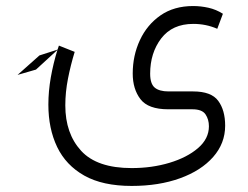

<svg xmlns="http://www.w3.org/2000/svg" viewBox="-20 -364 814 630"><path d="M98.1 -135.7 37.6 -118.2 109.4 -182.1 168.9 -201.2Q170.9 -208 173.3 -214.4L225.1 -193.8Q211.9 -150.9 203.1 -106.2Q194.3 -61.5 194.3 -18.1Q194.3 74.2 246.3 130.9Q298.3 187.5 412.1 187.5Q478.5 187.5 536.1 170.2Q593.8 152.8 629.6 122.1Q665.5 91.3 665.5 50.3Q665.5 27.8 654.3 11.2Q643.1 -5.4 611.3 -5.4H532.2Q466.3 -5.4 440.9 -38.6Q415.5 -71.8 415.5 -122.6Q415.5 -181.6 439 -232.2Q462.4 -282.7 506.6 -313.5Q550.8 -344.2 613.8 -344.2Q638.7 -344.2 663.8 -338.6Q689 -333 711.4 -318.8L692.9 -269.5Q656.2 -285.6 614.3 -285.6Q545.4 -285.6 509 -238Q472.7 -190.4 472.7 -122.1Q472.7 -89.4 487.5 -76.7Q502.4 -64 533.2 -64H613.8Q673.3 -64 696 -33.2Q718.8 -2.4 718.8 48.3Q718.8 106.4 679.4 151.1Q640.1 195.8 570.8 220.9Q501.5 246.1 412.1 246.1Q316.9 246.1 256.6 212.2Q196.3 178.2 167.5 118.2Q138.7 58.1 138.7 -21Q138.7 -64.5 146.7 -110.1Q154.8 -155.8 168.5 -200.2Z"/></svg>

Font: Vazirmatn UI FD ExtraLight
Style: Regular
Weight: 200
Designer: Saber Rastikerdar
Foundry: Saber Rastikerdar
Version: Version 33.003